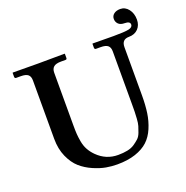

<svg xmlns="http://www.w3.org/2000/svg" viewBox="-137 -897 1003 1035"><g transform="rotate(-20 364.0 -379.0)"><path d="M655.8 -612.8Q613.8 -612.8 613.8 -568.8V-293Q613.8 -236.3 607.4 -192.6Q601.1 -148.9 584.2 -109.1Q567.4 -69.3 539.6 -43.5Q511.7 -17.6 467 -2.7Q422.4 12.2 361.8 12.2Q331.5 12.2 299.1 6.6Q266.6 1 227.8 -15.9Q189 -32.7 159.2 -58.8Q129.4 -85 109.1 -130.4Q88.9 -175.8 88.9 -233.9V-568.8Q88.9 -592.3 76.4 -602.5Q64 -612.8 35.2 -612.8H7.8Q4.9 -612.8 2.4 -615.2Q0 -617.7 0 -621.1V-645L2 -646Q108.9 -645 147.9 -645L297.9 -646L299.8 -645V-621.1Q299.8 -612.8 292 -612.8H266.1Q236.3 -612.8 223.6 -601.8Q210.9 -590.8 210.9 -568.8V-267.1Q210.9 -235.8 212.2 -217.3Q213.4 -198.7 218 -172.4Q222.7 -146 234.4 -124.5Q246.1 -103 265.1 -84Q314.9 -34.2 383.8 -34.2Q413.6 -34.2 437.5 -39.1Q461.4 -43.9 478.3 -55.4Q495.1 -66.9 507.3 -78.1Q519.5 -89.4 526.9 -109.4Q534.2 -129.4 538.6 -143.6Q543 -157.7 544.7 -183.8Q546.4 -210 546.6 -223.9Q546.9 -237.8 546.9 -265.6V-274.9V-568.8Q546.9 -592.3 534.4 -602.5Q522 -612.8 493.2 -612.8H465.8Q462.9 -612.8 460.4 -615.2Q458 -617.7 458 -621.1V-645L460 -646Q541 -645 580.1 -645Q643.6 -645 666.7 -650.1Q689.9 -655.3 689.9 -670.9Q689.9 -689.9 659.2 -689.9Q635.3 -689.9 623.5 -701.9Q611.8 -713.9 611.8 -731Q611.8 -748.5 625.7 -759.3Q639.6 -770 662.1 -770Q690.4 -770 709.2 -745.8Q728 -721.7 728 -686Q728 -653.3 708.3 -633.1Q688.5 -612.8 655.8 -612.8Z"/></g></svg>

Font: Linux Libertine G
Style: Semibold
Weight: 600
Designer: Philipp H. Poll
Foundry: Philipp H. Poll
Version: Version 5.1.1